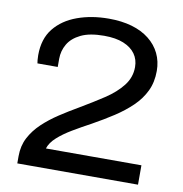

<svg xmlns="http://www.w3.org/2000/svg" viewBox="-79 -773 806 847"><g transform="rotate(10 324.0 -349.5)"><path d="M53.9 0V-32.8Q53.9 -78.9 73.1 -115.6Q92.4 -152.3 124.6 -182.7Q156.8 -213.1 196.9 -239.4Q237.1 -265.8 279.5 -290.3Q336.9 -324.1 385.2 -355.9Q433.4 -387.6 462.5 -424.8Q491.7 -462 491.7 -508.4Q491.7 -542.2 473.8 -567.3Q455.9 -592.4 421.1 -606.7Q386.4 -621 333.9 -621Q269.2 -621 230.1 -602Q190.9 -582.9 173.3 -552.4Q155.7 -522 155.7 -486.7V-449.9H64.8Q63.8 -455 62.8 -464.4Q61.8 -473.8 61.8 -486.2Q61.8 -559.7 99.3 -606.3Q136.8 -652.8 200.5 -675.9Q264.2 -699 341.6 -699Q398.9 -699 444.7 -685.8Q490.4 -672.5 522.6 -647Q554.9 -621.6 572 -586.3Q589.1 -550.9 589.1 -508.3Q589.1 -457.8 570.3 -418.5Q551.5 -379.3 517.9 -346.7Q484.2 -314.2 440.6 -285.7Q396.9 -257.3 346.8 -229.4Q305.5 -207.3 266.8 -184.3Q228.2 -161.4 201.5 -137.2Q174.8 -113.1 166.8 -86.8H594.6V0Z"/></g></svg>

Font: Archivo SemiBold SemiExpanded
Style: Regular
Weight: 600
Width: 6
Version: Version 2.001